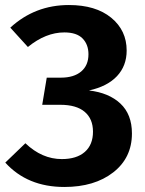

<svg xmlns="http://www.w3.org/2000/svg" viewBox="-20 -728 576 764"><path d="M236 16Q89 16 1 -81L81 -158Q147 -95 226 -95Q285 -95 317.5 -123.5Q350 -152 350 -204Q350 -255 317 -283Q284 -311 220 -311H148L166 -419H222Q274 -419 303 -443.5Q332 -468 332 -512Q332 -551 308.5 -575Q285 -599 236 -599Q162 -599 91 -541L21 -618Q119 -708 254 -708Q361 -708 422.5 -657.5Q484 -607 484 -527Q484 -466 445.5 -425Q407 -384 334 -368Q413 -359 459 -316Q505 -273 505 -197Q505 -100 430.5 -42Q356 16 236 16Z"/></svg>

Font: FiraGO SemiBold
Style: Regular
Weight: 600
Designer: bBox Type
Foundry: bBox Type GmbH
Version: Version 1.001;PS 001.001;hotconv 1.0.88;makeotf.lib2.5.64775